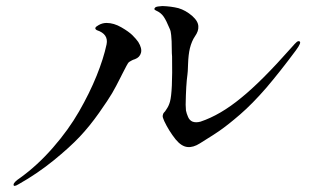

<svg xmlns="http://www.w3.org/2000/svg" viewBox="-20 -668 1040 636"><path d="M333 -592Q357 -592 382 -577.5Q407 -563 419 -551Q431 -539 438 -529Q451 -508 447 -493Q443 -478 427 -472Q420 -470 416 -467.5Q412 -465 409 -463.5Q406 -462 403 -457Q400 -452 398.5 -449Q397 -446 392 -436.5Q387 -427 384 -421Q383 -419 380 -413Q364 -381 351.5 -359.5Q339 -338 308 -294Q277 -250 244 -215Q211 -180 157.5 -136.5Q104 -93 42 -58Q24 -47 25 -57Q26 -65 47 -79Q104 -120 155.5 -179Q207 -238 242 -299Q277 -360 300 -417Q323 -474 333 -521Q340 -555 301 -568Q288 -575 307 -585Q319 -592 333 -592ZM601 -422Q596 -387 595 -321Q595 -312 596 -302Q598 -292 603 -280.5Q608 -269 618 -265Q629 -261 644 -265Q710 -287 779 -344Q846 -398 945 -510Q958 -525 963 -529Q968 -533 972 -531Q980 -528 960 -501Q908 -431 862 -377Q816 -324 775.5 -289Q735 -254 706 -234Q695 -226 642 -193Q620 -179 601 -181Q581 -183 562 -206Q539 -235 524 -267Q518 -280 519 -285Q520 -292 523 -295Q526 -297 532 -307Q539 -317 543 -331Q552 -363 550 -481Q549 -490 549 -506Q549 -523 548.5 -531.5Q548 -540 547 -552Q546 -565 542 -573Q531 -600 522 -613Q513 -626 497 -633Q487 -637 495 -644Q500 -647 518 -648Q547 -647 571 -641Q595 -634 617 -615Q637 -597 637 -580Q638 -565 626 -548Q615 -532 609 -508Q604 -487 603 -456.5Q602 -426 601 -422Z"/></svg>

Font: TsukuhouMincho
Style: Regular
Weight: 400
Designer: Iose
Foundry: Typographish
Version: Version 1.001; ttfautohint (v1.8.3)